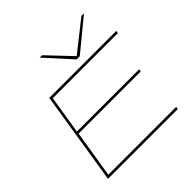

<svg xmlns="http://www.w3.org/2000/svg" viewBox="-233 -1156 1361 1361"><g transform="rotate(-45 447.5 -475.0)"><path d="M93 0 204 -700H876L873 -681H220L174 -393H798L795 -374H172L115 -19H795L792 0ZM802 -950 566 -756H534L358 -950H382L551 -772L776 -950Z"/></g></svg>

Font: Georama ExtraExtended Thin
Style: Italic
Weight: 100
Width: 8
Italic angle: -9°
Designer: Jean-Baptiste Levee
Foundry: Production Type
Version: Version 1.000